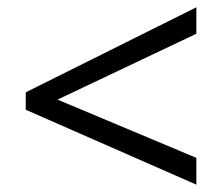

<svg xmlns="http://www.w3.org/2000/svg" viewBox="-20 -626 612 528"><path d="M520 -533.2 138.2 -352.1 520 -191.9V-118.2L50.8 -324.2V-372.1L520 -606Z"/></svg>

Font: Open Sans Hebrew
Style: Regular
Weight: 400
Foundry: Ascender Corporation, Yanek Iontef
Version: Version 2.001;PS 002.001;hotconv 1.0.70;makeotf.lib2.5.58329